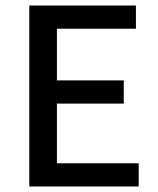

<svg xmlns="http://www.w3.org/2000/svg" viewBox="-20 -675 572 695"><path d="M86 0V-655H472V-571H186V-384H428V-300H186V-84H482V0Z"/></svg>

Font: Source Sans 3 Medium
Style: Regular
Weight: 500
Designer: Paul D. Hunt
Foundry: Adobe
Version: Version 3.052;hotconv 1.1.0;makeotfexe 2.6.0